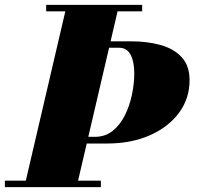

<svg xmlns="http://www.w3.org/2000/svg" viewBox="-65 -770 820 790"><path d="M35 0 210 -750H425L250 0ZM-45 0V-26.5H350V0ZM264.5 -179.5V-207H325Q368.5 -207 399.2 -232Q430 -257 449.5 -296.8Q469 -336.5 478.2 -382Q487.5 -427.5 487.5 -468.5Q487.5 -490.5 484 -509.8Q480.5 -529 473.2 -543.2Q466 -557.5 454.2 -565.5Q442.5 -573.5 425 -573.5H260V-600H475Q540.5 -600 595 -585Q649.5 -570 682.2 -535Q715 -500 715 -440Q715 -365 671.8 -306.2Q628.5 -247.5 552 -213.5Q475.5 -179.5 375 -179.5ZM125 -723.5V-750H520V-723.5Z"/></svg>

Font: Bodoni Moda 9pt Black
Style: Italic
Weight: 900
Italic angle: -13°
Designer: Owen Earl
Foundry: indestructible type
Version: Version 2.004